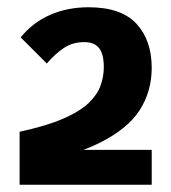

<svg xmlns="http://www.w3.org/2000/svg" viewBox="-20 -853 472 529"><path d="M34 -490Q108 -506 154 -526Q200 -546 224 -569Q248 -592 257 -617Q266 -642 266 -668Q266 -704 253 -720.5Q240 -737 212 -737Q181 -737 157 -721.5Q133 -706 109 -678L37 -750Q70 -791 118 -812Q166 -833 224 -833Q314 -833 356 -787.5Q398 -742 398 -666Q398 -601 364.5 -549Q331 -497 251.5 -458Q172 -419 34 -393ZM34 -440H398V-344H34Z"/></svg>

Font: Moderustic ExtraBold
Style: Regular
Weight: 800
Designer: Tural Alisoy
Foundry: TAFT Foundry
Version: Version 2.120